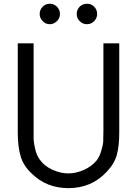

<svg xmlns="http://www.w3.org/2000/svg" viewBox="-20 -1309 725 1018"><path d="M158.2 -1079.1Q158.2 -966.8 158.2 -629.9Q158.2 -586.9 158.2 -569.3Q159.2 -550.8 167 -516.6Q174.8 -484.4 191.4 -461.9Q214.8 -428.7 257.8 -409.2Q299.8 -389.6 342.8 -389.6Q383.8 -389.6 424.8 -408.2Q464.8 -425.8 491.2 -457Q507.8 -477.5 516.6 -508.8Q526.4 -539.1 527.3 -558.6Q528.3 -580.1 528.3 -618.2Q528.3 -626 528.3 -629.9Q528.3 -779.3 528.3 -1079.1Q548.8 -1079.1 612.3 -1079.1Q612.3 -960.9 612.3 -607.4Q612.3 -535.2 599.6 -488.3Q586.9 -441.4 545.9 -398.4Q465.8 -311.5 342.8 -311.5Q226.6 -311.5 148.4 -388.7Q102.5 -431.6 88.9 -482.4Q74.2 -532.2 74.2 -607.4Q74.2 -709 74.2 -913.1Q74.2 -955.1 74.2 -1079.1Q94.7 -1079.1 158.2 -1079.1ZM244.1 -1289.1Q265.6 -1289.1 282.2 -1273.4Q297.9 -1256.8 297.9 -1235.4Q297.9 -1212.9 282.2 -1197.3Q265.6 -1180.7 244.1 -1180.7Q221.7 -1180.7 206.1 -1197.3Q190.4 -1212.9 190.4 -1235.4Q190.4 -1256.8 206.1 -1273.4Q221.7 -1289.1 244.1 -1289.1ZM441.4 -1289.1Q463.9 -1289.1 479.5 -1273.4Q495.1 -1256.8 495.1 -1235.4Q495.1 -1212.9 479.5 -1197.3Q463.9 -1180.7 441.4 -1180.7Q418 -1180.7 402.3 -1197.3Q386.7 -1212.9 386.7 -1235.4Q386.7 -1256.8 402.3 -1273.4Q418 -1289.1 441.4 -1289.1Z"/></svg>

Font: Das Gitter
Style: Book
Weight: 400
Version: Version 006.000